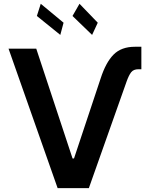

<svg xmlns="http://www.w3.org/2000/svg" viewBox="-20 -981 782 1001"><path d="M504.6 -571.7Q531.6 -655.5 572.1 -696.4Q612.6 -737.2 683.2 -737.2H717V-620H701.7Q675.8 -620 663.7 -604.2Q651.6 -588.4 640.3 -556.8L443.2 0H280.5L24.5 -727.3H169L358.3 -154.8H365.8ZM460.2 -799 358 -897.7 394.5 -961.3 489.7 -862.6ZM294.4 -799 172.2 -897.7 192.5 -961.3 311.4 -862.6Z"/></svg>

Font: Inter Zeller Semi Bold
Style: Regular
Weight: 600
Designer: Rasmus Andersson; Joe Bland
Foundry: zeller
Version: Version 3.015;git-dec3a8cb1